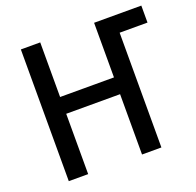

<svg xmlns="http://www.w3.org/2000/svg" viewBox="-125 -846 997 978"><g transform="rotate(-20 373.5 -357.0)"><path d="M86 0H191V-327H483V0H588V-622H739V-714H483V-418H191V-714H86Z"/></g></svg>

Font: Noto Sans SemiCondensed Medium
Style: Regular
Weight: 500
Width: 4
Designer: Monotype Design Team
Foundry: Monotype Imaging Inc.
Version: Version 2.013